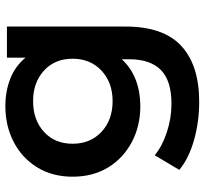

<svg xmlns="http://www.w3.org/2000/svg" viewBox="-44 -536 781 734"><g transform="rotate(-90 347.0 -169.5)"><path d="M324 201Q249 201 179 181.5Q109 162 64 125L120 31Q155 60 208.5 77.5Q262 95 317 95Q405 95 446 54.5Q487 14 487 -67V-95Q454 -59 408 -41.5Q362 -24 308 -24Q232 -24 170.5 -56.5Q109 -89 73.5 -147Q38 -205 38 -283Q38 -360 73.5 -418Q109 -476 170.5 -508Q232 -540 308 -540Q364 -540 412 -521.5Q460 -503 493 -463V-534H612V-81Q612 64 538 132.5Q464 201 324 201ZM327 -130Q398 -130 443.5 -172.5Q489 -215 489 -283Q489 -351 443.5 -392.5Q398 -434 327 -434Q255 -434 209.5 -392.5Q164 -351 164 -283Q164 -215 209.5 -172.5Q255 -130 327 -130Z"/></g></svg>

Font: Montserrat SemiBold
Style: Regular
Weight: 600
Designer: Julieta Ulanovsky
Foundry: Julieta Ulanovsky
Version: Version 9.000; ttfautohint (v1.8.4.7-5d5b)